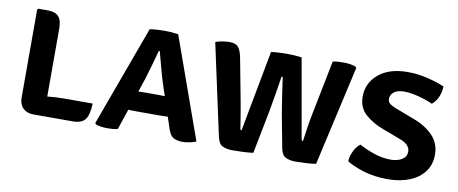

<svg xmlns="http://www.w3.org/2000/svg" viewBox="-56 -781 2420 1015"><g transform="rotate(10 1154.5 -274.0)"><path d="M452 -109Q449.5 -47 430.5 -22.5Q411.5 2 363 2H153Q118 2 97.2 -18.5Q76.5 -39 76.5 -74.5V-547L82 -553H133Q172 -553 190.5 -533.8Q209 -514.5 209 -470V-104Q257.5 -109 297.5 -109Z M684.5 -108.5Q677.5 -108.5 665.2 -108.8Q653 -109 643 -109.5L606 0.5Q594 3.5 579.5 4.8Q565 6 550 6Q532.5 6 515.8 3.5Q499 1 488 -3.5L483.5 -10.5L680.5 -548.5Q700.5 -551.5 721.5 -552.8Q742.5 -554 759.5 -554Q775 -554 794 -552.8Q813 -551.5 833.5 -548.5L1027 -6.5Q1011.5 0.5 989.5 4.2Q967.5 8 952.5 8Q927.5 8 907.2 -1.8Q887 -11.5 875 -49L855 -109.5Q845.5 -109 833.8 -108.8Q822 -108.5 814.5 -108.5ZM703 -286.5 678.5 -213.5Q687.5 -213.5 698 -214Q708.5 -214.5 715.5 -214.5H788Q794.5 -214.5 803.2 -214Q812 -213.5 820.5 -213.5L799.5 -277Q788 -313 775.5 -360Q763 -407 753 -444H748Q738 -408.5 725.8 -364Q713.5 -319.5 703 -286.5Z M1033.5 -542Q1048.5 -548 1069.5 -551.5Q1090.5 -555 1108 -555Q1141.5 -555 1155.5 -538.8Q1169.5 -522.5 1177.5 -482L1220 -257.5Q1225.5 -228 1232.2 -188.2Q1239 -148.5 1243.5 -117.5Q1244.5 -110 1245.8 -108.2Q1247 -106.5 1251.5 -106.5L1333 -541Q1351.5 -544 1374 -545.2Q1396.5 -546.5 1415.5 -546.5Q1435 -546.5 1457 -545.2Q1479 -544 1497.5 -541L1572 -117.5Q1574 -106.5 1581 -106.5Q1585.5 -141.5 1592.2 -184.2Q1599 -227 1605.5 -258.5L1663 -548Q1678 -551.5 1692.8 -552.2Q1707.5 -553 1721 -553Q1737.5 -553 1754.2 -550.8Q1771 -548.5 1785 -543.5L1791.5 -536.5L1670.5 -0.5Q1650.5 3.5 1617.5 5.2Q1584.5 7 1559 7Q1530.5 7 1508.2 -3.5Q1486 -14 1479.5 -52L1446 -229.5Q1438 -276 1430 -330.2Q1422 -384.5 1417 -422H1410.5Q1404.5 -384.5 1396 -330.8Q1387.5 -277 1378.5 -229.5L1333.5 0Q1312.5 3 1281 4.5Q1249.5 6 1222.5 6Q1192 6 1169.8 -4Q1147.5 -14 1139.5 -52.5Z M1835.5 -43Q1835.5 -68 1849.8 -98Q1864 -128 1884.5 -141Q1920 -121 1965 -105.8Q2010 -90.5 2057 -90.5Q2091.5 -91 2115.2 -106Q2139 -121 2139 -148Q2139 -167 2124.8 -182Q2110.5 -197 2079 -208L1990.5 -241.5Q1932 -262.5 1891.5 -298.2Q1851 -334 1851 -393.5Q1851 -466.5 1907.5 -514.2Q1964 -562 2062.5 -562.5Q2117 -562.5 2171.2 -549.5Q2225.5 -536.5 2262.5 -520Q2262.5 -491.5 2250.5 -463.5Q2238.5 -435.5 2217.5 -419.5Q2181 -436 2138.2 -446.8Q2095.5 -457.5 2060.5 -457.5Q2027 -457 2008.5 -442.5Q1990 -428 1990 -406Q1990 -387 2005.8 -377Q2021.5 -367 2048.5 -357.5L2135 -324.5Q2200 -301 2240.5 -259.5Q2281 -218 2281 -157Q2281 -103.5 2252.5 -65.2Q2224 -27 2174 -6.8Q2124 13.5 2059 14Q1983.5 14 1925.5 -4.2Q1867.5 -22.5 1835.5 -43Z"/></g></svg>

Font: Signika SC SemiBold
Style: Regular
Weight: 600
Designer: Anna Giedryś
Foundry: Anna Giedryś
Version: Version 2.000; ttfautohint (v1.8.3) -l 8 -r 50 -G 200 -x 9 -